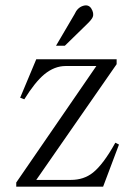

<svg xmlns="http://www.w3.org/2000/svg" viewBox="-20 -700 498 721"><path d="M116.2 -477.5 55.7 -333 71.3 -327.1Q111.3 -391.6 146.5 -420.9Q184.6 -452.1 226.6 -452.1H341.8L41 -14.6V1H367.2L426.8 -157.2L413.1 -164.1Q368.2 -83 329.1 -51.8Q294.9 -24.4 246.1 -24.4H116.2L418 -459V-477.5ZM190.4 -528.3H223.6L305.7 -608.4Q324.2 -626 328.1 -635.7Q334 -650.4 322.3 -668.9Q311.5 -684.6 291 -677.7Q270.5 -670.9 259.8 -646.5Z"/></svg>

Font: Batang
Style: Regular
Weight: 400
Version: Version 2.21